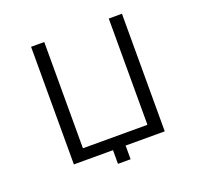

<svg xmlns="http://www.w3.org/2000/svg" viewBox="-150 -954 1300 1243"><g transform="rotate(-20 500.0 -333.0)"><path d="M456.5 119.1V24.9H187V-785.2H277.8V-53.2H722.2V-785.2H813V24.9H543.5V119.1Z"/></g></svg>

Font: FORM UDPGothic
Style: Regular
Weight: 400
Foundry: Pronama LLC
Version: Version 1.05101